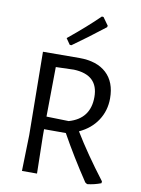

<svg xmlns="http://www.w3.org/2000/svg" viewBox="-96 -944 747 1017"><g transform="rotate(10 277.5 -435.0)"><path d="M520 -19C453.3 -106.3 398 -186.3 354 -259C396 -278.3 428.5 -305.5 451.5 -340.5C474.5 -375.5 486 -415 486 -459C486 -517.7 468.8 -562.8 434.5 -594.5C400.2 -626.2 351.7 -642 289 -642L93 -641L98 -193L93 0H174L170 -200V-238H287C330.3 -160 379.3 -80 434 2L445 9C470.3 6.3 495 0.3 519 -9ZM291 -303 171 -306 174 -573 271 -576C359 -572.7 403 -531.3 403 -452C403 -374 365.7 -324.3 291 -303ZM407 -836 377 -878 368 -879C324 -835.7 269.3 -787.3 204 -734L226 -702L235 -701C282.3 -734.3 339 -776.7 405 -828Z"/></g></svg>

Font: Alegreya Sans SC
Style: Regular
Weight: 400
Designer: Juan Pablo del Peral
Foundry: Huerta Tipografica
Version: Version 1.000;PS 001.000;hotconv 1.0.70;makeotf.lib2.5.58329